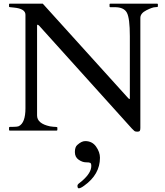

<svg xmlns="http://www.w3.org/2000/svg" viewBox="-20 -708 893 1041"><path d="M33 0Q29 0 29 -4V-16Q29 -20 34 -20H45Q72 -20 82 -24Q118 -42 118 -121V-628Q118 -661 55 -667Q41 -669 35 -669Q29 -669 29 -673V-685Q29 -688 33 -688H212L675 -176Q678 -174 679 -172.5Q680 -171 682 -171Q684 -171 684 -176V-512Q684 -609 668 -639Q652 -669 603 -669H578Q574 -669 574 -673V-685Q574 -688 578 -688H832Q836 -688 836 -685V-673Q836 -669 821.5 -669Q807 -669 774 -652.5Q741 -636 741 -611V-14Q741 -3 738 1.5Q735 6 724 6Q713 6 708 1.5Q703 -3 695 -11L192 -569Q187 -574 183 -574Q181 -574 181 -569V-82Q181 -38 251 -23Q271 -20 281 -20Q291 -20 291 -16V-4Q291 0 287 0ZM522 147Q522 238 436 299Q417 313 407 313Q400 313 400 299Q400 292 410.5 284.5Q421 277 426 272Q475 229 475 192Q475 178 469.5 175Q464 172 445.5 172Q427 172 406.5 158Q386 144 386 116.5Q386 89 399 78Q422 57 442 57Q480 57 501 87Q522 117 522 147Z"/></svg>

Font: Cardo
Style: Regular
Weight: 400
Designer: David J. Perry
Foundry: David J. Perry
Version: Version 1.0451